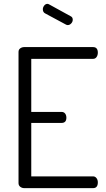

<svg xmlns="http://www.w3.org/2000/svg" viewBox="-20 -975 548 995"><path d="M76 -26V-706Q76 -718 85 -724.5Q94 -731 106 -731H462Q487 -731 487 -702Q487 -689 480.5 -679.5Q474 -670 462 -670H142V-395H299Q311 -395 317.5 -386.5Q324 -378 324 -365Q324 -338 299 -338H142V-61H462Q473 -61 480 -52Q487 -43 487 -30Q487 0 462 0H106Q94 0 85 -7Q76 -14 76 -26ZM202 -927Q202 -937 209 -946Q216 -955 226 -955Q230 -955 235 -952L346 -891Q357 -886 357 -873Q357 -862 349 -853.5Q341 -845 331 -845Q326 -845 321 -848L215 -905Q202 -911 202 -927Z"/></svg>

Font: Terminal Dosis
Style: Regular
Weight: 400
Designer: Edgar Tolentino, Pablo Impallari, Igino Marini
Foundry: Edgar Tolentino, Pablo Impallari, Igino Marini
Version: Version 1.007